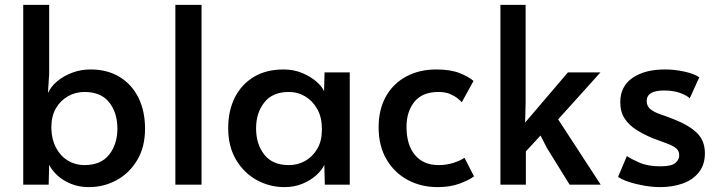

<svg xmlns="http://www.w3.org/2000/svg" viewBox="-20 -755 2943 785"><path d="M343 10Q303 10 270 -3.5Q237 -17 214.5 -38Q192 -59 181 -81L179 0H75V-735H181V-452L176 -374Q187 -400 213 -422Q239 -444 274.5 -457.5Q310 -471 350 -471Q419 -471 469 -440.5Q519 -410 546 -355.5Q573 -301 573 -229Q573 -154 541 -100.5Q509 -47 457 -18.5Q405 10 343 10ZM325 -80Q393 -80 426.5 -123Q460 -166 460 -229Q460 -294 426.5 -336.5Q393 -379 325 -379Q289 -379 258 -361.5Q227 -344 208.5 -312Q190 -280 190 -236V-229Q191 -185 209 -151Q227 -117 257.5 -98.5Q288 -80 325 -80Z M697 0V-735H804V0Z M1143 10Q1082 10 1029.5 -19Q977 -48 945 -102Q913 -156 913 -231Q913 -303 940.5 -357Q968 -411 1018.5 -441Q1069 -471 1139 -471Q1181 -471 1215.5 -456.5Q1250 -442 1273.5 -421.5Q1297 -401 1305 -382L1307 -459H1410V0H1308L1306 -81Q1296 -59 1272.5 -38Q1249 -17 1216 -3.5Q1183 10 1143 10ZM1161 -80Q1198 -80 1228.5 -97.5Q1259 -115 1277.5 -147Q1296 -179 1296 -223V-230Q1296 -275 1277.5 -308.5Q1259 -342 1228.5 -360.5Q1198 -379 1161 -379Q1094 -379 1060.5 -336Q1027 -293 1027 -230Q1027 -166 1060.5 -123Q1094 -80 1161 -80Z M1769 10Q1702 10 1647.5 -19Q1593 -48 1560.5 -103Q1528 -158 1528 -235Q1528 -307 1557.5 -360Q1587 -413 1640.5 -442Q1694 -471 1764 -471Q1822 -471 1859.5 -456Q1897 -441 1916 -424L1868 -337Q1864 -342 1852 -352Q1840 -362 1820.5 -370.5Q1801 -379 1773 -379Q1707 -379 1674.5 -339Q1642 -299 1642 -236Q1642 -163 1676.5 -121.5Q1711 -80 1773 -80Q1806 -80 1835 -89.5Q1864 -99 1879 -110L1918 -34Q1900 -20 1861 -5Q1822 10 1769 10Z M2026 0V-735H2129V-332L2127 -254L2302 -459H2435L2262 -267L2436 0H2309L2216 -150L2190 -201L2130 -136V0Z M2680 10Q2648 10 2613.5 4Q2579 -2 2550.5 -11.5Q2522 -21 2507 -32L2543 -117Q2560 -105 2594.5 -90Q2629 -75 2680 -75Q2725 -75 2741 -88.5Q2757 -102 2757 -120Q2757 -139 2743.5 -149.5Q2730 -160 2705 -169Q2680 -178 2646 -191Q2613 -205 2583 -223.5Q2553 -242 2534.5 -269.5Q2516 -297 2516 -337Q2516 -402 2566 -436.5Q2616 -471 2698 -471Q2740 -471 2779.5 -462Q2819 -453 2839 -439L2800 -353Q2788 -365 2760.5 -375Q2733 -385 2695 -385Q2624 -385 2624 -342Q2624 -321 2639.5 -308.5Q2655 -296 2680.5 -287.5Q2706 -279 2736 -267Q2797 -243 2829.5 -211.5Q2862 -180 2862 -128Q2862 -81 2837 -50Q2812 -19 2770.5 -4.5Q2729 10 2680 10Z"/></svg>

Font: Alata
Style: Regular
Weight: 400
Designer: Spyros Zevelakis, Eben Sorkin
Foundry: Spyros Zevelakis
Version: Version 1.005; ttfautohint (v1.8.4.7-5d5b)